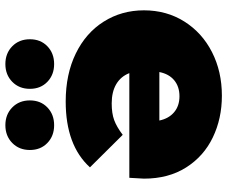

<svg xmlns="http://www.w3.org/2000/svg" viewBox="-84 -732 826 697"><g transform="rotate(-90 328.5 -383.0)"><path d="M640 -273Q640 -191 599.5 -126.5Q559 -62 488.5 -26Q418 10 330 10Q247 10 178.5 -23Q110 -56 69.5 -120Q29 -184 29 -273Q29 -278 32 -326H412Q400 -357 372 -373.5Q344 -390 302 -390Q266 -390 241.5 -381Q217 -372 188 -350L70 -469Q150 -557 309 -557Q408 -557 483 -520.5Q558 -484 599 -419Q640 -354 640 -273ZM416 -217H240Q247 -183 270 -163.5Q293 -144 328 -144Q363 -144 386 -163Q409 -182 416 -217ZM133 -687Q133 -726 158.5 -751Q184 -776 223 -776Q262 -776 287.5 -751Q313 -726 313 -687Q313 -648 287.5 -623.5Q262 -599 223 -599Q184 -599 158.5 -623.5Q133 -648 133 -687ZM355 -687Q355 -726 380.5 -751Q406 -776 445 -776Q484 -776 509.5 -751Q535 -726 535 -687Q535 -648 509.5 -623.5Q484 -599 445 -599Q406 -599 380.5 -623.5Q355 -648 355 -687Z"/></g></svg>

Font: CMG Sans Black
Style: Regular
Weight: 900
Designer: Julieta Ulanovsky
Foundry: Julieta Ulanovsky
Version: Version 7.200